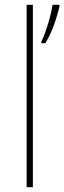

<svg xmlns="http://www.w3.org/2000/svg" viewBox="-20 -780 268 800"><path d="M117 0H91V-760H117ZM228 -754Q219 -715 204.5 -675Q190 -635 169 -600H152V-606Q160 -621 170 -649.5Q180 -678 188 -708.5Q196 -739 199 -760H228Z"/></svg>

Font: Noto Sans Cherokee Thin
Style: Regular
Weight: 100
Designer: Monotype Design Team
Foundry: Monotype Imaging Inc.
Version: Version 2.001; ttfautohint (v1.8.4.7-5d5b)